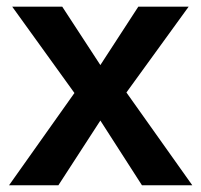

<svg xmlns="http://www.w3.org/2000/svg" viewBox="-20 -548 596 568"><path d="M399.9 0 276.9 -191.4 152.8 0H6.8L200.2 -272.9L16.1 -528.3H164.1L276.9 -355.5L389.2 -528.3H538.1L354 -274.4L548.8 0Z"/></svg>

Font: TypoPRO Liberation Sans
Style: Bold
Weight: 700
Designer: Steve Matteson
Foundry: Ascender Corporation
Version: Version 2.00.1